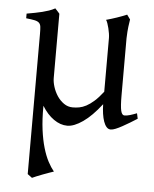

<svg xmlns="http://www.w3.org/2000/svg" viewBox="-52 -513 643 801"><g transform="rotate(5 270.0 -112.5)"><path d="M529.8 -40Q515.1 -30.8 499.5 -21.2Q483.9 -11.7 469.2 -3.7Q454.6 4.4 442.1 9.5Q429.7 14.6 421.4 14.6Q411.1 14.6 403.8 6.3Q396.5 -2 391.6 -15.9Q386.7 -29.8 384 -48.3Q381.3 -66.9 380.9 -87.9Q341.3 -36.6 304.4 -11Q267.6 14.6 239.3 14.6Q210.4 14.6 182.6 -4.9Q154.8 -24.4 133.3 -59.6V-56.6Q132.8 -2.4 138.4 40.3Q144 83 153.6 115.5Q163.1 147.9 175.5 171.4Q188 194.8 200.7 210Q193.4 212.4 180.9 216.8Q168.5 221.2 155 226.3Q141.6 231.4 129.6 236.3Q117.7 241.2 111.8 244.1L92.8 230V-356.9Q92.8 -376 91.6 -386.7Q90.3 -397.5 84.2 -403.3Q78.1 -409.2 65.4 -411.9Q52.7 -414.6 29.8 -417V-436.5Q48.8 -439.9 64.7 -442.9Q80.6 -445.8 94.7 -449.5Q108.9 -453.1 121.8 -457.5Q134.8 -461.9 147.5 -468.8L149.4 -466.3Q151.9 -463.9 154.8 -460.7Q157.7 -457.5 160.9 -453.9Q164.1 -450.2 166 -447.8V-178.7Q166 -161.6 172.4 -141.6Q178.7 -121.6 190.2 -104.2Q201.7 -86.9 218.3 -75.2Q234.9 -63.5 255.4 -63.5Q268.6 -63.5 282.5 -65.9Q296.4 -68.4 311.8 -76.4Q327.1 -84.5 344.2 -99.6Q361.3 -114.7 380.9 -140.1V-365.2Q380.9 -373 379.2 -384Q377.4 -395 374.8 -405.8Q372.1 -416.5 368.9 -425.8Q365.7 -435.1 362.3 -439.5Q383.8 -445.3 406 -452.9Q428.2 -460.4 448.2 -468.8L461.9 -449.7Q460 -437 457.5 -419.2Q455.1 -401.4 454.1 -370.6V-130.9Q454.1 -85.4 458.5 -67.1Q462.9 -48.8 473.1 -48.8Q483.9 -48.8 496.3 -52.5Q508.8 -56.2 524.9 -62.5Z"/></g></svg>

Font: Gentium Plus
Style: Regular
Weight: 400
Designer: J. Victor Gaultney, Annie Olsen, Iska Routamaa
Foundry: SIL International
Version: Version 1.510